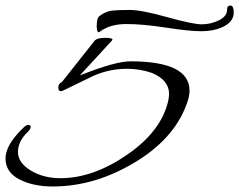

<svg xmlns="http://www.w3.org/2000/svg" viewBox="-53 -667 866 695"><path d="M748 -567Q718 -554 675 -554Q632 -554 548 -567Q464 -580 404.5 -580Q345 -580 308 -552Q300 -546 298 -561Q296 -571 298 -587.5Q300 -604 307 -609Q330 -626 352 -628.5Q374 -631 416.5 -631Q459 -631 552 -605Q645 -579 677.5 -579Q710 -579 739.5 -593.5Q769 -608 769 -632Q769 -647 781 -647Q793 -647 793 -621Q793 -586 748 -567ZM138 8Q66 8 16.5 -18Q-33 -44 -33 -93.5Q-33 -143 32 -205Q42 -215 50 -215Q58 -215 58 -207.5Q58 -200 48 -190Q12 -156 12 -117Q12 -78 58 -50Q104 -22 166 -22Q285 -22 409.5 -108.5Q534 -195 557 -307Q559 -321 559 -327Q559 -377 497 -403Q454 -418 407 -418Q338 -418 278 -389L173 -338Q171 -337 167 -337Q158 -337 158 -350.5Q158 -364 171 -370L289 -519Q298 -530 326 -530Q354 -530 354 -524Q354 -522 352 -520L236 -394Q364 -445 419 -445Q633 -445 633 -339Q633 -322 627 -303Q586 -174 446 -86Q296 8 138 8Z"/></svg>

Font: Alex Brush
Style: Regular
Weight: 400
Designer: Robert E. Leuschke
Foundry: Robert E. Leuschke
Version: Version 1.003